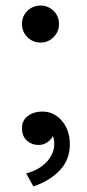

<svg xmlns="http://www.w3.org/2000/svg" viewBox="-20 -512 312 690"><path d="M100 158 74 111Q121 99 148 69.5Q175 40 175 5Q175 -11 170 -23Q163 -9 149 0Q135 9 119 9Q94 9 76.5 -7Q59 -23 59 -51Q59 -79 79 -94.5Q99 -110 127 -111Q171 -113 201 -79.5Q231 -46 231 7Q231 62 195 100Q159 138 100 158ZM126 -359Q98 -359 78.5 -378.5Q59 -398 59 -426Q59 -454 78.5 -473Q98 -492 126 -492Q153 -492 172.5 -473Q192 -454 192 -426Q192 -398 172.5 -378.5Q153 -359 126 -359Z"/></svg>

Font: Zen Kaku Gothic New Medium
Style: Regular
Weight: 500
Designer: Yoshimichi Ohira
Foundry: Positype
Version: Version 1.002